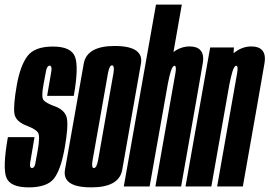

<svg xmlns="http://www.w3.org/2000/svg" viewBox="-33 -805 1163 829"><path d="M91 4Q12 4 -5.2 -37.5Q-22.5 -79 1 -213H116Q100.5 -123 97 -101Q95 -84 101 -80.5Q102.5 -79.5 105 -79.5Q115.5 -79.5 119 -96.8Q122.5 -114 129.5 -153.5Q141 -218.5 131 -232.8Q121 -247 85.5 -261Q34.5 -279.5 29.2 -314.2Q24 -349 39.5 -437.5Q54.5 -521.5 85.5 -562.8Q116.5 -604 195.5 -604Q274.5 -604 291 -559.5Q307.5 -515 285.5 -391H170.5Q184.5 -471.5 188.5 -496.5Q191.5 -516.5 185 -520.5Q183.5 -521.5 181.5 -521.5Q170.5 -521.5 166 -500Q161.5 -478.5 155 -441Q144.5 -385.5 154.8 -373Q165 -360.5 199.5 -347.5Q249 -330.5 255.8 -294Q262.5 -257.5 246.5 -167Q229.5 -71 199.5 -33.5Q169.5 4 91 4Z M361 4Q272.5 4 252.5 -33Q243.5 -49 247.5 -72Q261 -148 288 -300.5Q315 -453.5 328.5 -530Q342 -606.5 462.5 -606.5Q550.5 -606.5 571 -569Q579.5 -553 575.5 -530Q562 -453.5 535 -300.5Q508 -148 494.8 -72Q481.5 4 361 4ZM372.5 -79.5Q384.5 -79.5 390.8 -114.8Q397 -150 423.5 -300.5Q450 -451 456.5 -487Q462 -518 453.5 -522Q452.5 -523 451 -523Q439 -523 432.8 -487Q426.5 -451 400 -300.5Q373.5 -150 367 -114.5Q361.5 -84 369.5 -80Q371 -79.5 372.5 -79.5Z M501.5 0 640.5 -785H752L716 -580.5Q748.5 -604.5 786 -604.5Q817.5 -604.5 832 -588.5Q849.5 -570 842 -529Q829 -453 812 -356.5L749 0H638L701 -357Q719 -459.5 724.5 -490Q729 -517 722.5 -520.5Q721.5 -521 720.5 -521Q712 -521 704 -495.5Q698 -475.5 692 -445L613 0Z M768 0 874.5 -600H977L975.5 -575Q1010.5 -604.5 1052.5 -604.5Q1084 -604.5 1098.5 -588.5Q1116 -570 1108.5 -529Q1095.5 -453 1078.5 -356.5L1015.5 0H904.5L967.5 -357Q985.5 -459.5 991 -490Q995.5 -517 989 -520.5Q988 -521 987 -521Q978.5 -521 970.5 -495.5Q964 -474 957.5 -441L879.5 0Z"/></svg>

Font: Anybody UltraCondensed SemiBold
Style: Italic
Weight: 600
Width: 1
Italic angle: -10°
Designer: Tyler Finck
Foundry: Etcetera Type Company
Version: Version 1.010; ttfautohint (v1.8.3) -l 8 -r 50 -G 200 -x 14 